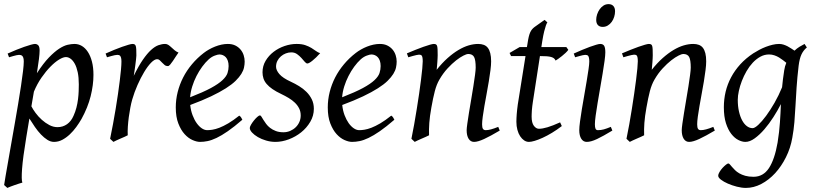

<svg xmlns="http://www.w3.org/2000/svg" viewBox="-23 -671 3965 935"><path d="M297.9 -393.1Q284.7 -393.1 264.6 -380.9Q244.6 -368.7 222.7 -346.4Q200.7 -324.2 179.2 -293.2Q157.7 -262.2 142.1 -224.6L129.9 -153.3Q137.2 -138.7 150.4 -120.8Q163.6 -103 180.7 -87.6Q197.8 -72.3 217.3 -62Q236.8 -51.8 256.8 -51.8Q283.2 -51.8 303.5 -66.2Q323.7 -80.6 335 -106.9Q343.8 -126 349.1 -146.7Q354.5 -167.5 356.9 -187.7Q359.4 -208 360.1 -226.6Q360.8 -245.1 360.8 -259.8Q360.8 -293.9 355.5 -319.1Q350.1 -344.2 341.1 -360.6Q332 -377 320.8 -385Q309.6 -393.1 297.9 -393.1ZM169.9 -424.8Q169.9 -410.2 166.7 -383.8Q163.6 -357.4 156.7 -314.5Q188 -362.8 215.3 -391.1Q242.7 -419.4 265.4 -434.1Q288.1 -448.7 306.6 -452.9Q325.2 -457 339.8 -457Q358.9 -457 375.5 -447.3Q392.1 -437.5 404.8 -418.2Q417.5 -398.9 424.8 -370.8Q432.1 -342.8 432.1 -306.2Q432.1 -257.3 418.5 -202.6Q404.8 -147.9 374 -91.8Q362.8 -72.3 348.4 -52.5Q334 -32.7 316.9 -16.6Q299.8 -0.5 280.5 9.8Q261.2 20 240.2 20Q223.6 20 207.8 10Q191.9 0 176.5 -16.1Q161.1 -32.2 147 -52.7Q132.8 -73.2 120.1 -93.8L105 -2.9Q88.4 97.7 84.5 151.1Q80.6 204.6 85.9 218.3Q78.6 220.2 68.8 223.4Q59.1 226.6 48.6 230.2Q38.1 233.9 28.6 237.5Q19 241.2 12.7 244.1L-2.9 230Q-1 215.8 4.2 186Q9.3 156.2 16.4 116.2Q23.4 76.2 31.7 28.8Q40 -18.6 48.6 -67.4Q57.1 -116.2 65.2 -164.1Q73.2 -211.9 79.3 -252.7Q85.4 -293.5 89.1 -324.5Q92.8 -355.5 92.8 -371.1Q92.8 -382.3 90.8 -388.9Q88.9 -395.5 85.4 -398.7Q82 -401.9 78.1 -402.8Q74.2 -403.8 69.8 -403.8Q65.4 -403.8 57.4 -402.1Q49.3 -400.4 41 -397.9Q31.7 -395.5 21 -392.1L14.2 -410.2Q34.7 -419.4 55.7 -428Q76.7 -436.5 95 -442.9Q113.3 -449.2 127.2 -453.1Q141.1 -457 147 -457Q156.7 -457 163.3 -450.4Q169.9 -443.8 169.9 -424.8Z M846.2 -415Q840.3 -407.2 833.3 -396Q826.2 -384.8 819.1 -374.3Q812 -363.8 805.7 -356.4Q799.3 -349.1 794.4 -349.1Q785.2 -349.1 778.6 -354.5Q772 -359.9 766.4 -366Q760.7 -372.1 755.1 -377.4Q749.5 -382.8 742.2 -382.8Q729.5 -382.8 712.6 -365.5Q695.8 -348.1 679 -320.1Q662.1 -292 646.7 -257.1Q631.3 -222.2 621.1 -187Q615.7 -168.5 611.6 -146.2Q607.4 -124 604.2 -100.6Q601.1 -77.1 599.6 -54.4Q598.1 -31.7 599.1 -12.2Q592.8 -8.8 583.3 -4.6Q573.7 -0.5 563.7 3.9Q553.7 8.3 544.4 12.5Q535.2 16.6 529.3 20L513.2 4.9Q520.5 -29.8 527.3 -66.9Q534.2 -104 540.3 -140.9Q546.4 -177.7 551.5 -212.9Q556.6 -248 560.3 -278.3Q564 -308.6 566.2 -332.5Q568.4 -356.4 568.4 -371.1Q568.4 -382.3 566.7 -388.9Q564.9 -395.5 562.3 -398.7Q559.6 -401.9 555.9 -402.8Q552.2 -403.8 548.3 -403.8Q543.5 -403.8 535.2 -402.1Q526.9 -400.4 518.6 -397.9Q508.8 -395.5 498 -392.1L491.2 -410.2Q511.7 -419.4 532.5 -428Q553.2 -436.5 571.3 -442.9Q589.4 -449.2 602.8 -453.1Q616.2 -457 622.1 -457Q628.9 -457 632.8 -454.6Q636.7 -452.1 638.4 -446Q640.1 -439.9 640.6 -429Q641.1 -418 641.1 -400.9Q641.1 -395.5 639.6 -382.8Q638.2 -370.1 636.2 -355.2Q634.3 -340.3 632.1 -325.7Q629.9 -311 628.4 -301.8Q651.9 -350.1 672.9 -380.4Q693.8 -410.6 712.6 -427.7Q731.4 -444.8 748.5 -450.9Q765.6 -457 781.2 -457Q790 -457 797.1 -452.1Q804.2 -447.3 811.5 -440.4Q818.8 -433.6 827.1 -426.5Q835.4 -419.4 846.2 -415Z M993.2 -381.8Q977.1 -367.2 961.7 -346.2Q946.3 -325.2 933.8 -300.8Q921.4 -276.4 913.1 -249.8Q904.8 -223.1 902.8 -197.3Q966.8 -222.2 1004.2 -242.4Q1041.5 -262.7 1060.5 -280.8Q1079.6 -298.8 1085 -315.4Q1090.3 -332 1090.3 -349.1Q1090.3 -364.3 1086.4 -375.2Q1082.5 -386.2 1076.2 -392.8Q1069.8 -399.4 1061.8 -402.6Q1053.7 -405.8 1045.4 -405.8Q1037.6 -405.8 1022.5 -400.1Q1007.3 -394.5 993.2 -381.8ZM1168.5 -371.1Q1168.5 -357.4 1165.3 -342.3Q1162.1 -327.1 1152.1 -311Q1142.1 -294.9 1124.3 -277.3Q1106.4 -259.8 1076.9 -241Q1047.4 -222.2 1004.9 -201.9Q962.4 -181.6 903.3 -159.7Q906.2 -132.3 914.8 -109.9Q923.3 -87.4 934.8 -71.3Q946.3 -55.2 959.7 -46.1Q973.1 -37.1 986.3 -37.1Q996.6 -37.1 1011.2 -39.3Q1025.9 -41.5 1045.2 -48.8Q1064.5 -56.2 1088.6 -70.3Q1112.8 -84.5 1142.1 -107.9Q1147.5 -105 1151.6 -98.4Q1155.8 -91.8 1157.2 -87.9Q1117.2 -53.2 1086.4 -32Q1055.7 -10.7 1031.5 0.7Q1007.3 12.2 988 16.1Q968.8 20 951.2 20Q935.1 20 914.6 11Q894 2 876 -17.8Q857.9 -37.6 845.5 -69.6Q833 -101.6 833 -147.9Q833 -186 842.3 -222.9Q851.6 -259.8 868.9 -293.7Q886.2 -327.6 911.6 -357.9Q937 -388.2 969.2 -413.1Q980.5 -421.9 994.6 -429.9Q1008.8 -438 1024.2 -444.1Q1039.6 -450.2 1055.4 -453.6Q1071.3 -457 1086.4 -457Q1107.4 -457 1122.8 -449.5Q1138.2 -441.9 1148.4 -429.7Q1158.7 -417.5 1163.6 -402.1Q1168.5 -386.7 1168.5 -371.1Z M1536.1 -412.1Q1526.4 -400.9 1516.8 -391.8Q1507.3 -382.8 1499 -376Q1490.7 -369.1 1484.1 -365.5Q1477.5 -361.8 1474.1 -361.8Q1467.8 -361.8 1460.7 -370.4Q1453.6 -378.9 1444.6 -388.9Q1435.5 -398.9 1423.6 -407.5Q1411.6 -416 1395.5 -416Q1381.8 -416 1368.7 -410.9Q1355.5 -405.8 1345 -396.7Q1334.5 -387.7 1327.9 -374.8Q1321.3 -361.8 1321.3 -346.2Q1321.3 -329.1 1337.6 -310.1Q1354 -291 1393.6 -272.9Q1413.6 -263.7 1433.6 -251.5Q1453.6 -239.3 1469.5 -223.4Q1485.4 -207.5 1495.4 -187.3Q1505.4 -167 1505.4 -141.1Q1505.4 -107.4 1488 -77.9Q1470.7 -48.3 1443.6 -26.6Q1416.5 -4.9 1383.3 7.6Q1350.1 20 1318.4 20Q1295.4 20 1272.9 13.4Q1250.5 6.8 1232.9 -3.4Q1215.3 -13.7 1204.3 -25.6Q1193.4 -37.6 1193.4 -47.9Q1193.4 -53.2 1199.2 -63.5Q1205.1 -73.7 1213.1 -83.7Q1221.2 -93.8 1229.5 -101.3Q1237.8 -108.9 1243.2 -108.9Q1246.6 -108.9 1250.2 -102.8Q1253.9 -96.7 1259.5 -87.6Q1265.1 -78.6 1272.9 -67.9Q1280.8 -57.1 1292.5 -48.1Q1304.2 -39.1 1320.1 -33Q1335.9 -26.9 1357.4 -26.9Q1374.5 -26.9 1389.9 -33.4Q1405.3 -40 1416.7 -51Q1428.2 -62 1434.8 -76.9Q1441.4 -91.8 1441.4 -108.9Q1441.4 -127.9 1433.6 -143.3Q1425.8 -158.7 1412.8 -171.1Q1399.9 -183.6 1382.8 -193.8Q1365.7 -204.1 1347.2 -212.9Q1321.3 -225.1 1303.7 -237.3Q1286.1 -249.5 1275.4 -262.2Q1264.6 -274.9 1260 -289.1Q1255.4 -303.2 1255.4 -318.8Q1255.4 -349.6 1270.5 -375Q1285.6 -400.4 1309.6 -418.7Q1333.5 -437 1363 -447Q1392.6 -457 1421.4 -457Q1446.3 -457 1463.4 -451.2Q1480.5 -445.3 1493.4 -437.5Q1506.3 -429.7 1516.1 -422.4Q1525.9 -415 1536.1 -412.1Z M1733.4 -381.8Q1717.3 -367.2 1701.9 -346.2Q1686.5 -325.2 1674.1 -300.8Q1661.6 -276.4 1653.3 -249.8Q1645 -223.1 1643.1 -197.3Q1707 -222.2 1744.4 -242.4Q1781.7 -262.7 1800.8 -280.8Q1819.8 -298.8 1825.2 -315.4Q1830.6 -332 1830.6 -349.1Q1830.6 -364.3 1826.7 -375.2Q1822.8 -386.2 1816.4 -392.8Q1810.1 -399.4 1802 -402.6Q1793.9 -405.8 1785.6 -405.8Q1777.8 -405.8 1762.7 -400.1Q1747.6 -394.5 1733.4 -381.8ZM1908.7 -371.1Q1908.7 -357.4 1905.5 -342.3Q1902.3 -327.1 1892.3 -311Q1882.3 -294.9 1864.5 -277.3Q1846.7 -259.8 1817.1 -241Q1787.6 -222.2 1745.1 -201.9Q1702.6 -181.6 1643.6 -159.7Q1646.5 -132.3 1655 -109.9Q1663.6 -87.4 1675 -71.3Q1686.5 -55.2 1700 -46.1Q1713.4 -37.1 1726.6 -37.1Q1736.8 -37.1 1751.5 -39.3Q1766.1 -41.5 1785.4 -48.8Q1804.7 -56.2 1828.9 -70.3Q1853 -84.5 1882.3 -107.9Q1887.7 -105 1891.8 -98.4Q1896 -91.8 1897.5 -87.9Q1857.4 -53.2 1826.7 -32Q1795.9 -10.7 1771.7 0.7Q1747.6 12.2 1728.3 16.1Q1709 20 1691.4 20Q1675.3 20 1654.8 11Q1634.3 2 1616.2 -17.8Q1598.1 -37.6 1585.7 -69.6Q1573.2 -101.6 1573.2 -147.9Q1573.2 -186 1582.5 -222.9Q1591.8 -259.8 1609.1 -293.7Q1626.5 -327.6 1651.9 -357.9Q1677.2 -388.2 1709.5 -413.1Q1720.7 -421.9 1734.9 -429.9Q1749 -438 1764.4 -444.1Q1779.8 -450.2 1795.7 -453.6Q1811.5 -457 1826.7 -457Q1847.7 -457 1863 -449.5Q1878.4 -441.9 1888.7 -429.7Q1898.9 -417.5 1903.8 -402.1Q1908.7 -386.7 1908.7 -371.1Z M2410.6 -35.2Q2366.2 -8.8 2335.2 5.6Q2304.2 20 2285.6 20Q2268.6 20 2259 4.6Q2249.5 -10.7 2249.5 -37.1Q2249.5 -45.9 2252.7 -68.6Q2255.9 -91.3 2260.7 -121.6Q2265.6 -151.9 2271.5 -186Q2277.3 -220.2 2282.2 -251Q2287.1 -281.7 2290.3 -306.2Q2293.5 -330.6 2293.5 -341.8Q2293.5 -378.9 2285.6 -393.6Q2277.8 -408.2 2256.3 -408.2Q2250 -408.2 2234.1 -400.4Q2218.3 -392.6 2198.2 -377Q2178.2 -361.3 2156.5 -337.9Q2134.8 -314.5 2116.7 -283.2Q2103 -259.8 2094.5 -227.1Q2085.9 -194.3 2077.6 -147Q2069.8 -103.5 2067.6 -72.3Q2065.4 -41 2066.4 -12.2Q2060.1 -8.8 2050.5 -4.6Q2041 -0.5 2031 3.9Q2021 8.3 2011.7 12.5Q2002.4 16.6 1996.6 20L1980.5 4.9Q1987.3 -27.3 1993.9 -64.9Q2000.5 -102.5 2006.6 -140.4Q2012.7 -178.2 2018.1 -215.1Q2023.4 -252 2027.3 -283Q2031.2 -314 2033.4 -337.4Q2035.6 -360.8 2035.6 -372.1Q2035.6 -383.3 2034.4 -389.9Q2033.2 -396.5 2031 -399.7Q2028.8 -402.8 2025.4 -403.8Q2022 -404.8 2017.6 -404.8Q2013.2 -404.8 2004.6 -402.8Q1996.1 -400.9 1987.3 -398.4Q1977.1 -395.5 1965.3 -392.1L1958.5 -411.1Q1979 -419.9 1999.8 -428.2Q2020.5 -436.5 2038.6 -442.9Q2056.6 -449.2 2070.1 -453.1Q2083.5 -457 2089.4 -457Q2096.2 -457 2100.1 -454.8Q2104 -452.6 2105.7 -446.8Q2107.4 -440.9 2107.9 -430.2Q2108.4 -419.4 2108.4 -401.9Q2108.4 -396.5 2107.9 -387.2Q2107.4 -377.9 2106.7 -367.4Q2106 -356.9 2105 -346.9Q2104 -336.9 2103.5 -331.1Q2129.9 -364.3 2156.7 -388.2Q2183.6 -412.1 2209.5 -427.5Q2235.4 -442.9 2259.5 -450Q2283.7 -457 2305.7 -457Q2320.8 -457 2332.8 -452.6Q2344.7 -448.2 2352.5 -438.2Q2360.4 -428.2 2364.5 -411.9Q2368.7 -395.5 2368.7 -372.1Q2368.7 -355 2365.5 -329.6Q2362.3 -304.2 2357.4 -274.7Q2352.5 -245.1 2346.7 -213.9Q2340.8 -182.6 2335.9 -154.3Q2331.1 -126 2327.9 -102.8Q2324.7 -79.6 2324.7 -65.9Q2324.7 -49.3 2329.1 -43.2Q2333.5 -37.1 2342.3 -37.1Q2353.5 -37.1 2368.2 -41Q2382.8 -44.9 2403.3 -53.2Z M2712.9 -57.1Q2689 -38.6 2665 -24.2Q2641.1 -9.8 2619.6 0Q2598.1 9.8 2580.8 14.9Q2563.5 20 2552.7 20Q2540.5 20 2529.5 12.7Q2518.6 5.4 2510 -7.6Q2501.5 -20.5 2496.6 -38.6Q2491.7 -56.6 2491.7 -78.1Q2491.7 -87.4 2492.2 -96.7Q2492.7 -106 2493.4 -116Q2494.1 -126 2495.4 -137.2Q2496.6 -148.4 2498.5 -162.1L2536.1 -397.9H2465.8L2458.5 -413.1L2507.8 -441.9H2543L2545.9 -459Q2548.8 -479 2552 -492.2Q2555.2 -505.4 2559.3 -514.2Q2563.5 -522.9 2568.4 -528.6Q2573.2 -534.2 2579.6 -539.1L2628.9 -574.2L2642.6 -562Q2639.2 -557.6 2635.3 -546.4Q2631.8 -536.6 2627.2 -518.6Q2622.6 -500.5 2617.7 -470.2L2613.3 -441.9H2734.9L2744.6 -428.2Q2739.7 -421.4 2731.2 -413.3Q2722.7 -405.3 2713.4 -397.9Q2704.1 -390.6 2695.6 -384.5Q2687 -378.4 2682.6 -376Q2679.7 -382.8 2674.6 -387Q2669.4 -391.1 2660.6 -393.6Q2651.9 -396 2638.9 -397Q2626 -397.9 2607.9 -397.9H2606.4L2571.8 -173.8Q2570.3 -164.6 2569.1 -154.1Q2567.9 -143.6 2567.1 -134Q2566.4 -124.5 2566.2 -116.2Q2565.9 -107.9 2565.9 -103Q2565.9 -72.8 2576.9 -58.3Q2587.9 -43.9 2601.6 -43.9Q2618.7 -43.9 2643.3 -51.3Q2668 -58.6 2704.6 -75.2Z M2959 -35.2Q2936 -21.5 2917.7 -11.2Q2899.4 -1 2884.3 6.1Q2869.1 13.2 2856.9 16.6Q2844.7 20 2834 20Q2817.4 20 2807.6 4.6Q2797.9 -10.7 2797.9 -37.1Q2797.9 -51.8 2801.5 -78.9Q2805.2 -106 2810.5 -138.9Q2815.9 -171.9 2822.3 -207.8Q2828.6 -243.7 2834 -276.1Q2839.4 -308.6 2843 -333.7Q2846.7 -358.9 2846.7 -371.1Q2846.7 -382.3 2845.2 -388.9Q2843.8 -395.5 2841.3 -398.7Q2838.9 -401.9 2835 -402.8Q2831.1 -403.8 2826.7 -403.8Q2822.8 -403.8 2814.7 -402.1Q2806.6 -400.4 2798.3 -397.9Q2789.1 -395.5 2777.8 -392.1L2771 -410.2Q2791.5 -419.4 2811.8 -428Q2832 -436.5 2849.6 -442.9Q2867.2 -449.2 2880.4 -453.1Q2893.6 -457 2899.9 -457Q2913.6 -457 2919.2 -447.8Q2924.8 -438.5 2924.8 -416Q2924.8 -401.9 2921.1 -374.3Q2917.5 -346.7 2911.6 -312.5Q2905.8 -278.3 2899.4 -241Q2893.1 -203.6 2887.2 -169.4Q2881.3 -135.3 2877.7 -107.7Q2874 -80.1 2874 -65.9Q2874 -50.8 2877.2 -43.9Q2880.4 -37.1 2888.7 -37.1Q2903.8 -37.1 2917.7 -41Q2931.6 -44.9 2951.7 -53.2ZM2972.2 -616.2Q2972.2 -602.5 2968 -589.1Q2963.9 -575.7 2956.1 -564.7Q2948.2 -553.7 2937 -546.9Q2925.8 -540 2912.1 -540Q2897 -540 2888.7 -548.8Q2880.4 -557.6 2880.4 -574.2Q2880.4 -587.4 2884.8 -600.8Q2889.2 -614.3 2897 -625.5Q2904.8 -636.7 2915.8 -643.8Q2926.8 -650.9 2940.4 -650.9Q2955.6 -650.9 2963.9 -641.8Q2972.2 -632.8 2972.2 -616.2Z M3458 -35.2Q3413.6 -8.8 3382.6 5.6Q3351.6 20 3333 20Q3315.9 20 3306.4 4.6Q3296.9 -10.7 3296.9 -37.1Q3296.9 -45.9 3300 -68.6Q3303.2 -91.3 3308.1 -121.6Q3313 -151.9 3318.8 -186Q3324.7 -220.2 3329.6 -251Q3334.5 -281.7 3337.6 -306.2Q3340.8 -330.6 3340.8 -341.8Q3340.8 -378.9 3333 -393.6Q3325.2 -408.2 3303.7 -408.2Q3297.4 -408.2 3281.5 -400.4Q3265.6 -392.6 3245.6 -377Q3225.6 -361.3 3203.9 -337.9Q3182.1 -314.5 3164.1 -283.2Q3150.4 -259.8 3141.8 -227.1Q3133.3 -194.3 3125 -147Q3117.2 -103.5 3115 -72.3Q3112.8 -41 3113.8 -12.2Q3107.4 -8.8 3097.9 -4.6Q3088.4 -0.5 3078.4 3.9Q3068.4 8.3 3059.1 12.5Q3049.8 16.6 3043.9 20L3027.8 4.9Q3034.7 -27.3 3041.3 -64.9Q3047.9 -102.5 3054 -140.4Q3060.1 -178.2 3065.4 -215.1Q3070.8 -252 3074.7 -283Q3078.6 -314 3080.8 -337.4Q3083 -360.8 3083 -372.1Q3083 -383.3 3081.8 -389.9Q3080.6 -396.5 3078.4 -399.7Q3076.2 -402.8 3072.8 -403.8Q3069.3 -404.8 3064.9 -404.8Q3060.5 -404.8 3052 -402.8Q3043.5 -400.9 3034.7 -398.4Q3024.4 -395.5 3012.7 -392.1L3005.9 -411.1Q3026.4 -419.9 3047.1 -428.2Q3067.9 -436.5 3085.9 -442.9Q3104 -449.2 3117.4 -453.1Q3130.9 -457 3136.7 -457Q3143.6 -457 3147.5 -454.8Q3151.4 -452.6 3153.1 -446.8Q3154.8 -440.9 3155.3 -430.2Q3155.8 -419.4 3155.8 -401.9Q3155.8 -396.5 3155.3 -387.2Q3154.8 -377.9 3154.1 -367.4Q3153.3 -356.9 3152.3 -346.9Q3151.4 -336.9 3150.9 -331.1Q3177.2 -364.3 3204.1 -388.2Q3231 -412.1 3256.8 -427.5Q3282.7 -442.9 3306.9 -450Q3331.1 -457 3353 -457Q3368.2 -457 3380.1 -452.6Q3392.1 -448.2 3399.9 -438.2Q3407.7 -428.2 3411.9 -411.9Q3416 -395.5 3416 -372.1Q3416 -355 3412.8 -329.6Q3409.7 -304.2 3404.8 -274.7Q3399.9 -245.1 3394 -213.9Q3388.2 -182.6 3383.3 -154.3Q3378.4 -126 3375.2 -102.8Q3372.1 -79.6 3372.1 -65.9Q3372.1 -49.3 3376.5 -43.2Q3380.9 -37.1 3389.6 -37.1Q3400.9 -37.1 3415.5 -41Q3430.2 -44.9 3450.7 -53.2Z M3642.1 -46.9Q3652.3 -46.9 3669.9 -63.2Q3687.5 -79.6 3707.8 -106.9Q3728 -134.3 3748.8 -170.4Q3769.5 -206.5 3785.6 -246.1Q3787.6 -264.6 3789.8 -284.9Q3792 -305.2 3795.9 -328.1Q3797.4 -338.4 3800 -347.7Q3802.7 -356.9 3806.2 -365.2Q3798.8 -371.1 3790 -377.9Q3781.2 -384.8 3770.8 -391.1Q3760.3 -397.5 3748 -401.6Q3735.8 -405.8 3722.2 -405.8Q3699.7 -405.8 3679.7 -394.8Q3659.7 -383.8 3642.8 -365.7Q3626 -347.7 3612.5 -324.5Q3599.1 -301.3 3589.6 -276.6Q3580.1 -252 3575 -228Q3569.8 -204.1 3569.8 -185.1Q3569.8 -153.3 3575.7 -127.9Q3581.5 -102.5 3591.3 -84.5Q3601.1 -66.4 3614.3 -56.6Q3627.4 -46.9 3642.1 -46.9ZM3906.2 -439.9Q3889.6 -426.3 3880.1 -406.2Q3870.6 -386.2 3866.2 -351.1Q3859.4 -293 3856.2 -245.1Q3853 -197.3 3850.8 -155.5Q3848.6 -113.8 3845.5 -75.9Q3842.3 -38.1 3835.4 -0.5Q3826.7 50.3 3804.4 94.7Q3782.2 139.2 3751.7 172.4Q3721.2 205.6 3684.3 224.9Q3647.5 244.1 3609.4 244.1Q3588.9 244.1 3565.2 238Q3541.5 231.9 3521.5 223.1Q3501.5 214.4 3488 204.1Q3474.6 193.8 3474.6 185.1Q3474.6 176.8 3481 166.3Q3487.3 155.8 3495.6 146.7Q3503.9 137.7 3512 131.3Q3520 125 3523.4 125Q3527.3 125 3531.5 129.9Q3535.6 134.8 3541.7 141.8Q3547.9 148.9 3556.4 157.5Q3564.9 166 3577.1 173.1Q3589.4 180.2 3606.4 185.1Q3623.5 189.9 3646.5 189.9Q3693.8 189.9 3721.7 147.5Q3749.5 105 3763.7 23.4Q3768.1 -3.9 3770.8 -28.1Q3773.4 -52.2 3775.1 -75Q3776.9 -97.7 3777.8 -119.4Q3778.8 -141.1 3779.8 -164.1Q3764.2 -133.3 3743.4 -100.8Q3722.7 -68.4 3699.5 -41.5Q3676.3 -14.6 3652.3 2.7Q3628.4 20 3606.9 20Q3590.8 20 3572.5 10.7Q3554.2 1.5 3538.3 -18.8Q3522.5 -39.1 3512.2 -71Q3502 -103 3502 -148.9Q3502 -187.5 3510.7 -224.4Q3519.5 -261.2 3537.4 -294.7Q3555.2 -328.1 3582 -357.7Q3608.9 -387.2 3645 -411.1Q3658.7 -419.9 3674.3 -428.2Q3689.9 -436.5 3706.5 -442.9Q3723.1 -449.2 3739.5 -453.1Q3755.9 -457 3771 -457Q3781.7 -457 3792 -453.9Q3802.2 -450.7 3811.8 -445.8Q3821.3 -440.9 3829.8 -435.1Q3838.4 -429.2 3846.2 -424.3Q3857.4 -435.1 3869.9 -442.9Q3882.3 -450.7 3895 -457Z"/></svg>

Font: Gentium Plus CyrE
Style: Italic
Weight: 400
Italic angle: -8°
Designer: J. Victor Gaultney, Annie Olsen, Iska Routamaa, Becca Hirsbrunner
Foundry: SIL International
Version: Version 5.000